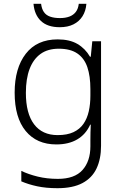

<svg xmlns="http://www.w3.org/2000/svg" viewBox="-20 -749 639 1009"><path d="M283 -542Q346 -542 387 -518Q428 -494 453 -451H457L465 -532H511V17Q511 86 487.5 136Q464 186 413.5 213Q363 240 282 240Q222 240 175.5 230Q129 220 92 204V149Q129 167 178 179Q227 191 284 191Q372 191 413.5 144.5Q455 98 455 20V-11Q455 -32 455.5 -53.5Q456 -75 457 -94H454Q431 -43 386 -16.5Q341 10 276 10Q173 10 115 -60.5Q57 -131 57 -262Q57 -391 115.5 -466.5Q174 -542 283 -542ZM289 -493Q231 -493 193 -465.5Q155 -438 135.5 -386.5Q116 -335 116 -261Q116 -153 159 -96Q202 -39 283 -39Q333 -39 366 -54.5Q399 -70 418.5 -98Q438 -126 446.5 -164Q455 -202 455 -246V-281Q455 -349 439 -396Q423 -443 386.5 -468Q350 -493 289 -493ZM434 -729Q431 -691 413.5 -663.5Q396 -636 366 -621Q336 -606 294 -606Q230 -606 195.5 -638.5Q161 -671 156 -729H196Q199 -703 210.5 -686Q222 -669 243.5 -661.5Q265 -654 295 -654Q324 -654 345 -662Q366 -670 378.5 -686.5Q391 -703 394 -729Z"/></svg>

Font: Noto Sans Devanagari Light
Style: Regular
Weight: 300
Version: Version 2.003